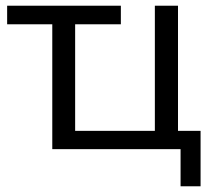

<svg xmlns="http://www.w3.org/2000/svg" viewBox="-20 -522 750 672"><path d="M612 130H682V-64H603V-502H522V-64H243V-437H403V-502H5V-437H163V0H612Z"/></svg>

Font: Poppy and Pepper
Style: Regular
Weight: 400
Designer: Thy Ha
Foundry: Thy Ha
Version: Version 0.001;Glyphs 3.2 (3227)